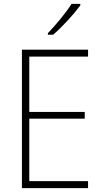

<svg xmlns="http://www.w3.org/2000/svg" viewBox="-20 -970 530 990"><path d="M394 -942V-950H349C320 -904 270 -844 227 -799V-791H254C301 -831 361 -897 394 -942ZM434 0V-36H131V-358H417V-393H131V-678H434V-714H93V0Z"/></svg>

Font: Noto Sans Gurmukhi UI SemiCondensed ExtraLight
Style: Regular
Weight: 200
Width: 4
Designer: Jelle Bosma - Monotype Design Team
Foundry: Monotype Imaging Inc.
Version: Version 2.004